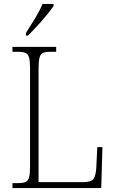

<svg xmlns="http://www.w3.org/2000/svg" viewBox="-20 -951 583 971"><path d="M43 0V-25H73Q96 -25 109 -30.5Q122 -36 127 -54Q132 -72 132 -109V-605Q132 -642 127 -660Q122 -678 109 -683.5Q96 -689 72 -689H43V-714H264V-689H234Q210 -689 197.5 -683.5Q185 -678 180 -660Q175 -642 175 -606V-30H402Q442 -30 453.5 -47Q465 -64 467 -104L472 -207H498L492 0ZM111 -784Q133 -818 157 -857.5Q181 -897 195 -931H251V-921Q240 -904 217 -876Q194 -848 168 -819.5Q142 -791 121 -771H111Z"/></svg>

Font: Noto Serif Armenian SemiCondensed ExtraLight
Style: Regular
Weight: 200
Width: 4
Designer: Monotype Design Team
Foundry: Monotype Imaging Inc.
Version: Version 2.008; ttfautohint (v1.8.4.7-5d5b)